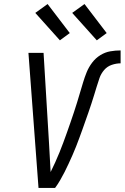

<svg xmlns="http://www.w3.org/2000/svg" viewBox="-20 -932 618 952"><path d="M253 0H171L121 -670H196L223 -223Q225 -187 227 -151Q229 -115 231 -79Q243 -103 254 -127.5Q265 -152 275 -176.5Q285 -201 294 -225.5Q303 -250 312 -275Q321 -300 329.5 -325Q338 -350 346.5 -375Q355 -400 362.5 -425Q370 -450 377.5 -475Q385 -500 392.5 -525Q400 -550 410 -574.5Q420 -599 437 -621.5Q454 -644 477.5 -658.5Q501 -673 526.5 -677.5Q552 -682 578 -682V-618Q557 -618 534.5 -610.5Q512 -603 496.5 -585Q481 -567 473.5 -545.5Q466 -524 459.5 -502.5Q453 -481 446.5 -460Q440 -439 433 -417.5Q426 -396 418.5 -374.5Q411 -353 403.5 -332Q396 -311 388.5 -289.5Q381 -268 373 -247Q365 -226 357 -205Q349 -184 339.5 -163Q330 -142 320.5 -121Q311 -100 300.5 -79.5Q290 -59 278.5 -39Q267 -19 253 0ZM460 -732 338 -868 399 -912 509 -768ZM277 -732 155 -868 216 -912 326 -768Z"/></svg>

Font: Lode
Style: Italic
Weight: 400
Italic angle: -11°
Monospace: yes
Designer: Belleve Invis
Foundry: Belleve Invis
Version: Version 29.2.0; ttfautohint (v1.8.3)